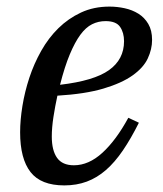

<svg xmlns="http://www.w3.org/2000/svg" viewBox="-20 -550 494 582"><path d="M175 12Q104 12 72.5 -28.5Q41 -69 41 -149Q41 -186 48 -229Q55 -272 69 -314.5Q83 -357 105 -396Q127 -435 157 -464.5Q187 -494 225.5 -512Q264 -530 312 -530Q335 -530 358 -525Q381 -520 399.5 -508.5Q418 -497 429.5 -477.5Q441 -458 441 -429Q441 -401 428 -373Q415 -345 382 -321.5Q349 -298 293.5 -281.5Q238 -265 154 -260Q147 -228 142 -195.5Q137 -163 137 -136Q137 -94 153 -71.5Q169 -49 204 -49Q249 -49 290.5 -87Q332 -125 369 -193L401 -178Q377 -130 352.5 -94Q328 -58 301 -34.5Q274 -11 243 0.5Q212 12 175 12ZM162 -293Q265 -305 310.5 -337.5Q356 -370 356 -425Q356 -451 344 -468.5Q332 -486 300 -486Q278 -486 259 -476.5Q240 -467 223.5 -444.5Q207 -422 191.5 -385Q176 -348 162 -293Z"/></svg>

Font: IBM Plex Serif Text
Style: Italic
Weight: 450
Italic angle: -14°
Designer: Mike Abbink, Paul van der Laan, Pieter van Rosmalen
Foundry: Bold Monday
Version: Version 3.001